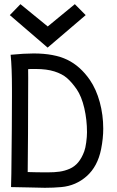

<svg xmlns="http://www.w3.org/2000/svg" viewBox="-20 -892 558 917"><path d="M207.5 -664.6 26.9 -819.8 77.6 -872.1 208 -765.6 337.4 -872.1 389.2 -819.8ZM150.9 -562.5H136.2Q119.6 -562.5 114.3 -561.5Q114.7 -549.3 114.7 -519.5Q114.7 -504.9 114.5 -472.4Q114.3 -439.9 114.3 -422.9Q114.3 -257.8 112.3 -70.3Q155.3 -68.8 206.5 -68.8Q240.7 -68.8 264.9 -72.3Q289.1 -75.7 312.7 -85.9Q336.4 -96.2 353.5 -116.7Q370.6 -137.2 382.3 -168.9Q388.2 -184.6 391.8 -211.9Q395.5 -239.3 395.5 -260.3Q395.5 -319.8 382.6 -375.7Q369.6 -431.6 346.2 -465.8Q322.8 -499.5 299.8 -519.3Q276.9 -539.1 240 -550.8Q203.1 -562.5 150.9 -562.5ZM34.2 -61Q34.2 -68.4 34.9 -129.9Q35.6 -191.4 36.4 -277.6Q37.1 -363.8 37.1 -431.2V-467.3Q37.1 -569.8 30.8 -630.4Q95.2 -636.7 140.6 -636.7Q238.8 -636.7 301 -606.7Q363.3 -576.7 409.2 -510.3Q439.9 -465.3 456.5 -404.1Q473.1 -342.8 473.1 -277.3Q473.1 -231 462.9 -179.7Q446.3 -97.2 394.5 -51Q342.8 -4.9 272.9 1.5Q235.4 4.9 194.3 4.9Q175.8 4.9 119.1 3.2Q62.5 1.5 32.7 1.5Q32.7 -14.2 34.2 -61Z"/></svg>

Font: FantasqueSansM Nerd Font
Style: Regular
Weight: 400
Monospace: yes
Designer: Jany Belluz
Version: Version 1.8.0 ; ttfautohint (v1.8.2);Nerd Fonts 3.4.0